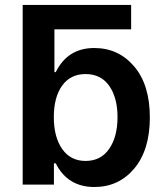

<svg xmlns="http://www.w3.org/2000/svg" viewBox="-20 -747 670 777"><path d="M510.7 -727.1V-628.4H200.2V-455.1H205.6Q253.9 -552.7 361.3 -552.7Q459.5 -552.7 522.9 -478.3Q586.4 -403.8 586.4 -272Q586.4 -140.6 523.7 -65.4Q460.9 9.8 361.8 9.8Q253.9 9.8 205.6 -85.9H198.2V0H71.8V-727.1ZM326.2 -95.7Q388.2 -95.7 421.9 -144.8Q455.6 -193.8 455.6 -272.9Q455.6 -351.6 422.1 -399.4Q388.7 -447.3 326.2 -447.3Q265.1 -447.3 231.4 -400.4Q197.8 -353.5 197.8 -272.9Q197.8 -192.4 231.7 -144Q265.6 -95.7 326.2 -95.7Z"/></svg>

Font: Interop SemBd
Style: Regular
Weight: 600
Designer: Rasmus Andersson, Google, Jang Haemin
Foundry: jhaemin
Version: Version 1.007